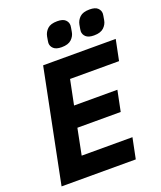

<svg xmlns="http://www.w3.org/2000/svg" viewBox="-163 -1014 937 1116"><g transform="rotate(-20 305.5 -455.5)"><path d="M481 0H22L162 -698H611L585 -570H282L251 -417H519L493 -289H225L193 -128H507ZM300 -760Q266 -760 250.5 -774.5Q235 -789 235 -809Q235 -814 236.5 -822Q238 -830 241 -848Q246 -874 265.5 -892.5Q285 -911 326 -911Q361 -911 376 -896.5Q391 -882 391 -862Q391 -857 389.5 -849Q388 -841 385 -823Q381 -798 361 -779Q341 -760 300 -760ZM500 -760Q466 -760 450.5 -774.5Q435 -789 435 -809Q435 -814 436.5 -822Q438 -830 441 -848Q446 -874 465.5 -892.5Q485 -911 526 -911Q561 -911 576 -896.5Q591 -882 591 -862Q591 -857 589.5 -849Q588 -841 585 -823Q581 -798 561 -779Q541 -760 500 -760Z"/></g></svg>

Font: IBM Plex Sans
Style: Italic
Weight: 400
Italic angle: -11.31°
Designer: Mike Abbink, Paul van der Laan, Pieter van Rosmalen
Foundry: Bold Monday
Version: Version 3.201